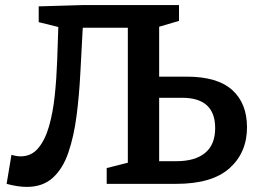

<svg xmlns="http://www.w3.org/2000/svg" viewBox="-20 -722 1017 754"><path d="M85 12Q68 12 48 9Q28 6 6 0L25 -114Q45 -108 61 -108Q103 -108 130 -140Q157 -172 172.5 -226Q188 -280 195 -346.5Q202 -413 204.5 -483Q207 -553 209 -616L132 -635V-697L302 -702H683V-640L605 -617V-421H713Q834 -421 892 -368.5Q950 -316 950 -222Q950 -123 881.5 -61.5Q813 0 672 0H399V-62L482 -83V-613H305Q300 -524 295.5 -435Q291 -346 280.5 -266Q270 -186 248.5 -123Q227 -60 187.5 -24Q148 12 85 12ZM695 -338H605V-89H673Q746 -89 785.5 -121.5Q825 -154 825 -219Q825 -338 695 -338Z"/></svg>

Font: Bitter SemiBold
Style: Regular
Weight: 600
Designer: Sol Matas, and Bitter project Authors
Foundry: Sol Matas
Version: Version 2.001